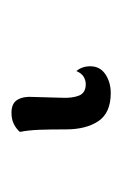

<svg xmlns="http://www.w3.org/2000/svg" viewBox="42 -32 216 341"><g transform="rotate(-90 150.5 139.0)"><path d="M156.3 227.2Q121.2 227.2 106.4 205.3Q91.7 183.5 91.7 147.5Q91.7 119.8 91 100.2Q90.2 80.6 87.2 65.8Q93 59.2 101.4 55Q109.8 50.9 121.4 50.9Q138.2 50.9 144.4 61.7Q150.7 72.5 149.3 89.5L147.9 139.3Q146.9 159 151.8 170.9Q156.6 182.8 172.1 182.8Q178.6 182.8 185 179.2Q191.3 175.5 195.3 166.2Q203.8 176.2 203.8 190.9Q203.8 208.1 189.6 217.7Q175.3 227.2 156.3 227.2Z"/></g></svg>

Font: Arima Thin
Style: Regular
Weight: 100
Designer: Joana Correia and Natanael Gama
Foundry: NDISCOVER
Version: Version 1.101;gftools[0.9.23]